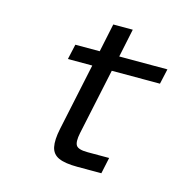

<svg xmlns="http://www.w3.org/2000/svg" viewBox="-94 -716 820 811"><g transform="rotate(15 316.0 -310.0)"><path d="M313.3 0Q259 0 230.9 -12.5Q202.9 -25 196.5 -55.1Q190.2 -85.2 200.8 -135.6L263 -429.5H156.4L171.2 -496H277.8L303.8 -620H389.1L363.1 -496H573.8L559 -429.5H348.3L287 -140.7Q278.6 -100.3 288.4 -85.5Q298.2 -70.8 339.1 -70.8H432.9L417.8 0Z"/></g></svg>

Font: Atkinson Hyperlegible Mono ExtraLight
Style: Italic
Weight: 200
Italic angle: -12°
Monospace: yes
Designer: Elliott Scott, Megan Eiswerth, Linus Boman, Theodore Petrosky, Letters from Sweden
Foundry: Applied Design Works, Letters from Sweden
Version: Version 2.001